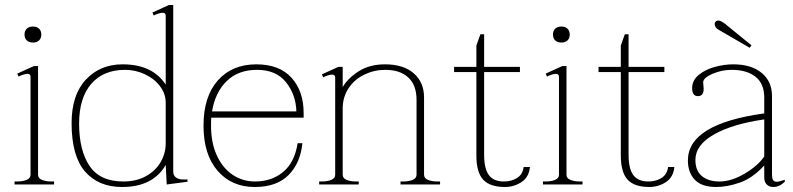

<svg xmlns="http://www.w3.org/2000/svg" viewBox="-20 -737 3169 767"><path d="M78 -599Q78 -614 87 -622.5Q96 -631 112 -631Q127 -631 136 -622.5Q145 -614 145 -599Q145 -584 136 -575.5Q127 -567 112 -567Q96 -567 87 -575.5Q78 -584 78 -599ZM38 -12H49Q71 -12 86.5 -18.5Q102 -25 102 -39V-430Q102 -442 90 -442Q83 -442 72 -438.5Q61 -435 54 -431L49 -443L115 -473H132V-39Q132 -25 147.5 -18.5Q163 -12 185 -12H196V0H38Z M266 -245Q266 -358 323 -419Q380 -480 470 -480Q589 -480 642 -399V-674Q642 -686 630 -686Q623 -686 612 -682.5Q601 -679 594 -675L589 -687L655 -717H672V-52Q672 -36 683 -28Q694 -20 712 -20H729V-11L646 0L642 -78Q591 10 468 10Q373 10 319.5 -52Q266 -114 266 -245ZM642 -165V-326Q642 -363 618.5 -393.5Q595 -424 557.5 -441Q520 -458 480 -458Q393 -458 344.5 -402Q296 -346 296 -243Q296 -137 337.5 -74.5Q379 -12 473 -12Q525 -12 563.5 -33.5Q602 -55 622 -90Q642 -125 642 -165Z M824 -267Q823 -257 823 -235Q823 -167 846 -116.5Q869 -66 909 -39Q949 -12 999 -12Q1065 -12 1111 -50Q1157 -88 1169 -165H1188Q1180 -85 1132.5 -37.5Q1085 10 998 10Q905 10 849 -55Q793 -120 793 -235Q793 -351 850 -415.5Q907 -480 1004 -480Q1096 -480 1144.5 -426.5Q1193 -373 1193 -285V-267ZM827 -292H1164Q1162 -359 1122.5 -408.5Q1083 -458 1007 -458Q932 -458 886 -413.5Q840 -369 827 -292Z M1738 -12V0H1580V-12H1591Q1613 -12 1628.5 -18.5Q1644 -25 1644 -39V-338Q1644 -397 1611 -427.5Q1578 -458 1519 -458Q1475 -458 1435.5 -439Q1396 -420 1372.5 -384.5Q1349 -349 1349 -303V-39Q1349 -25 1364.5 -18.5Q1380 -12 1402 -12H1413V0H1255V-12H1266Q1288 -12 1303.5 -18.5Q1319 -25 1319 -39V-427Q1319 -439 1307 -439Q1300 -439 1289 -435.5Q1278 -432 1271 -428L1266 -440L1332 -470H1349V-389Q1369 -424 1412.5 -452Q1456 -480 1518 -480Q1592 -480 1633 -444Q1674 -408 1674 -348V-39Q1674 -25 1689.5 -18.5Q1705 -12 1727 -12Z M2097 -70Q2093 -29 2063 -9.5Q2033 10 1997 10Q1937 10 1910 -19.5Q1883 -49 1883 -116V-449H1794V-470H1883V-555L1899 -600H1914V-470H2057V-449H1914V-119Q1914 -63 1933 -37.5Q1952 -12 1993 -12Q2023 -12 2045.5 -26Q2068 -40 2072 -70Z M2189 -599Q2189 -614 2198 -622.5Q2207 -631 2223 -631Q2238 -631 2247 -622.5Q2256 -614 2256 -599Q2256 -584 2247 -575.5Q2238 -567 2223 -567Q2207 -567 2198 -575.5Q2189 -584 2189 -599ZM2149 -12H2160Q2182 -12 2197.5 -18.5Q2213 -25 2213 -39V-430Q2213 -442 2201 -442Q2194 -442 2183 -438.5Q2172 -435 2165 -431L2160 -443L2226 -473H2243V-39Q2243 -25 2258.5 -18.5Q2274 -12 2296 -12H2307V0H2149Z M2674 -70Q2670 -29 2640 -9.5Q2610 10 2574 10Q2514 10 2487 -19.5Q2460 -49 2460 -116V-449H2371V-470H2460V-555L2476 -600H2491V-470H2634V-449H2491V-119Q2491 -63 2510 -37.5Q2529 -12 2570 -12Q2600 -12 2622.5 -26Q2645 -40 2649 -70Z M2851 -618Q2835 -627 2835 -641Q2835 -647 2839 -651Q2843 -655 2849 -655Q2859 -655 2875 -643L2982 -556L2975 -546ZM2728 -96Q2728 -242 3033 -284V-347Q3033 -403 2998 -430.5Q2963 -458 2903 -458Q2863 -458 2826 -442Q2789 -426 2789 -408Q2789 -403 2790 -395.5Q2791 -388 2791 -382Q2791 -353 2768 -353Q2745 -353 2745 -385Q2745 -416 2771 -437.5Q2797 -459 2835 -469.5Q2873 -480 2909 -480Q2981 -480 3022.5 -446Q3064 -412 3064 -353V-40Q3064 -25 3068 -18Q3072 -11 3083 -11Q3093 -11 3115 -19V-11Q3094 10 3069 10Q3053 10 3043 0Q3033 -10 3033 -28V-76Q2986 -25 2935.5 -7.5Q2885 10 2841 10Q2783 10 2755.5 -19Q2728 -48 2728 -96ZM3033 -112V-260Q2907 -242 2832.5 -200Q2758 -158 2758 -98Q2758 -55 2784 -33.5Q2810 -12 2854 -12Q2902 -12 2955 -43.5Q3008 -75 3033 -112Z"/></svg>

Font: Taviraj Thin
Style: Regular
Weight: 250
Designer: Katatrad Team
Foundry: CadsonDemak
Version: Version 1.001